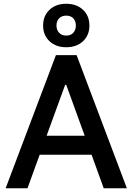

<svg xmlns="http://www.w3.org/2000/svg" viewBox="-20 -1000 703 1020"><path d="M332 -749Q277 -749 243 -781Q209 -813 209 -864Q209 -916 243 -948Q277 -980 332 -980Q387 -980 421 -948Q455 -916 455 -864Q455 -813 421 -781Q387 -749 332 -749ZM332 -811Q356 -811 369.5 -826Q383 -841 383 -864Q383 -888 369.5 -902.5Q356 -917 332 -917Q308 -917 294 -902.5Q280 -888 280 -864Q280 -841 294 -826Q308 -811 332 -811ZM332 -549H326L126 0H10L277 -707H387L654 0H531ZM519 -178H140V-279H519Z"/></svg>

Font: 42dot Sans Light
Style: Bold
Weight: 700
Version: Version 1.000